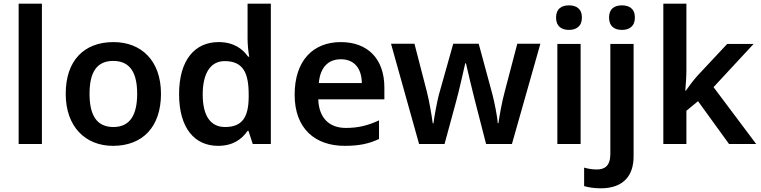

<svg xmlns="http://www.w3.org/2000/svg" viewBox="-20 -780 4120 1040"><path d="M207 0V-760H81V0Z M852 -272C852 -452 745 -552 595 -552C435 -552 336 -452 336 -272C336 -92 444 10 592 10C752 10 852 -92 852 -272ZM465 -272C465 -387 503 -450 593 -450C684 -450 723 -387 723 -272C723 -157 684 -92 594 -92C503 -92 465 -157 465 -272Z M1161 10C1242 10 1290 -26 1321 -71H1326L1349 0H1447V-760H1321V-570C1321 -536 1326 -492 1330 -473H1324C1293 -517 1244 -552 1164 -552C1036 -552 950 -456 950 -270C950 -85 1035 10 1161 10ZM1199 -92C1120 -92 1078 -153 1078 -268C1078 -383 1120 -449 1197 -449C1297 -449 1327 -385 1327 -269V-253C1326 -145 1292 -92 1199 -92Z M1826 -552C1676 -552 1576 -452 1576 -267C1576 -82 1688 10 1847 10C1927 10 1979 -2 2033 -27V-128C1974 -101 1923 -87 1853 -87C1761 -87 1707 -144 1704 -242H2062V-306C2062 -461 1972 -552 1826 -552ZM1826 -459C1903 -459 1939 -405 1940 -330H1707C1714 -415 1758 -459 1826 -459Z M2553 -233 2613 0H2753L2907 -543H2782L2714 -284C2699 -229 2684 -146 2680 -113H2676C2674 -150 2657 -231 2648 -266L2573 -543H2435L2357 -266C2349 -236 2332 -148 2328 -112H2324C2319 -150 2306 -230 2292 -284L2225 -543H2098L2250 0H2388L2451 -232C2465 -282 2492 -401 2500 -437H2504C2512 -401 2540 -282 2553 -233Z M3062 -751C3023 -751 2992 -734 2992 -685C2992 -636 3023 -618 3062 -618C3100 -618 3132 -636 3132 -685C3132 -734 3100 -751 3062 -751ZM3125 -542H2999V0H3125Z M3279 -685C3279 -636 3310 -618 3349 -618C3387 -618 3419 -636 3419 -685C3419 -734 3387 -751 3349 -751C3310 -751 3279 -734 3279 -685ZM3234 240C3361 240 3412 167 3412 67V-542H3286V54C3286 120 3254 138 3213 138C3186 138 3167 134 3144 128V228C3166 235 3200 240 3234 240Z M3698 -399V-760H3573V0H3698V-180L3761 -232L3929 0H4076L3845 -308L4062 -542H3919L3759 -371C3737 -347 3712 -313 3695 -289H3692C3695 -324 3698 -365 3698 -399Z"/></svg>

Font: Noto Sans Gurmukhi SemiBold
Style: Regular
Weight: 600
Designer: Jelle Bosma - Monotype Design Team
Foundry: Monotype Imaging Inc.
Version: Version 2.004